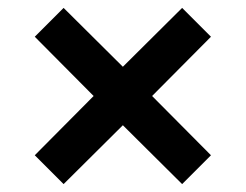

<svg xmlns="http://www.w3.org/2000/svg" viewBox="-20 -577 622 486"><path d="M141 -111 68 -184 217 -334 68 -484 141 -557 291 -408 441 -557 514 -484 365 -334 514 -184 441 -111 291 -260Z"/></svg>

Font: Gantari SemiBold
Style: Regular
Weight: 600
Designer: Anugrah Pasau
Foundry: Lafontype
Version: Version 1.000; ttfautohint (v1.8.3)